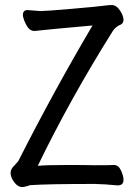

<svg xmlns="http://www.w3.org/2000/svg" viewBox="-20 -729 540 762"><path d="M66.9 13.2Q50.8 13.2 36.4 -5.9Q22 -24.9 22 -43Q22 -59.1 39.1 -74.2L52.7 -89.8Q193.8 -368.2 347.2 -627.9Q146 -609.9 117.2 -606Q102.1 -606 92.5 -617.9Q83 -629.9 76.9 -645.5Q70.8 -661.1 70.8 -670.9Q71.8 -689 88.9 -689L141.1 -685.1Q162.1 -685.1 266.1 -694.1Q370.1 -703.1 390.6 -706.1Q411.1 -709 422.9 -709Q441.9 -709 456.1 -687.5Q470.2 -666 470.2 -649.9Q470.2 -638.2 460 -631.8Q439.9 -624 427.7 -606Q258.8 -336.9 129.9 -70.8Q161.1 -74.2 248 -74.2Q320.8 -74.2 356 -73.2Q418 -73.2 432.1 -74.2Q450.2 -74.2 460.2 -52.5Q470.2 -30.8 470.2 -15.1Q470.2 6.8 446.8 6.8Q397.9 2 356.9 1Q168.9 1 99.1 5.9Q79.1 13.2 66.9 13.2Z"/></svg>

Font: LXGW WenKai Mono Screen
Style: Regular
Weight: 400
Monospace: yes
Designer: LXGW / Fontworks Inc.
Foundry: LXGW / Fontworks Inc.
Version: Version 1.330;April 28,2024